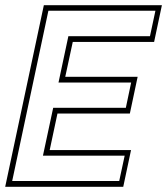

<svg xmlns="http://www.w3.org/2000/svg" viewBox="-37 -720 644 740"><path d="M-17 0 132 -700H587L557 -558.5H243.5L214.5 -424H493.5L463.5 -282.5H184.5L154.5 -141.5H468L438 0ZM10 -22.5H422.5L443.5 -120H128.5L168 -304.5H448L468.5 -402H188.5L226.5 -580.5H541L562 -678.5H149.5Z"/></svg>

Font: Tourney ExtraLight
Style: Italic
Weight: 250
Italic angle: -12°
Version: Version 1.015